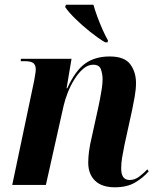

<svg xmlns="http://www.w3.org/2000/svg" viewBox="-20 -786 671 816"><path d="M468 10Q413 10 384 -18Q355 -46 355 -95Q355 -117 358.5 -144Q362 -171 371 -208L398 -331Q401 -344 405 -365Q409 -386 412.5 -408.5Q416 -431 416 -449Q416 -471 409 -491Q402 -511 376 -511Q354 -511 334 -494Q314 -477 297 -450Q280 -423 268 -392.5Q256 -362 250 -335L175 0H32L125 -442Q127 -455 129.5 -469Q132 -483 132 -491Q132 -509 122 -517.5Q112 -526 85 -526H68L69 -536H284L263 -411H266Q300 -486 342 -516Q384 -546 446 -546Q509 -546 533.5 -513Q558 -480 558 -433Q558 -407 552.5 -375.5Q547 -344 541 -316L509 -170Q503 -141 499 -116.5Q495 -92 495 -70Q495 -21 531 -21Q553 -21 572.5 -36Q592 -51 606 -66L612 -58Q589 -31 554.5 -10.5Q520 10 468 10ZM427 -606Q398 -623 363.5 -650.5Q329 -678 300 -706.5Q271 -735 257 -756L260 -766H377Q383 -744 393.5 -715.5Q404 -687 416 -660Q428 -633 439 -614L437 -606Z"/></svg>

Font: Noto Serif Display SemiCondensed
Style: Bold Italic
Weight: 700
Width: 4
Italic angle: -12°
Designer: Monotype Design Team
Foundry: Monotype Imaging Inc.
Version: Version 2.009